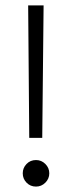

<svg xmlns="http://www.w3.org/2000/svg" viewBox="-20 -680 265 709"><path d="M141 -660 136 -171H88L84 -660ZM113 -89Q133 -89 147.5 -74.5Q162 -60 162 -40Q162 -20 147.5 -5.5Q133 9 113 9Q92 9 78 -5.5Q64 -20 64 -40Q64 -60 78 -74.5Q92 -89 113 -89Z"/></svg>

Font: Human Sans Light
Style: Regular
Weight: 300
Designer: Tim Radville
Foundry: Continuum
Version: Version 1.000;FEAKit 1.0